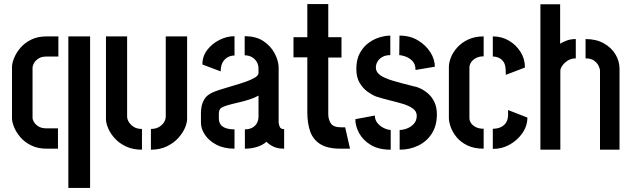

<svg xmlns="http://www.w3.org/2000/svg" viewBox="-20 -731 3100 944"><path d="M209 0Q166 0 133.5 -16Q101 -32 80.5 -56Q60 -80 49.5 -105.5Q39 -131 39 -150V-402Q39 -420 49.5 -446Q60 -472 80.5 -496Q101 -520 133 -536Q165 -552 209 -552H267V-453H209Q183 -453 168 -442.5Q153 -432 146.5 -419.5Q140 -407 140 -399V-152Q140 -143 147 -131Q154 -119 169 -109.5Q184 -100 208 -100H265V0ZM316 193V-552H423V193Z M722 5V-97Q746 -97 762.5 -107Q779 -117 787 -131Q795 -145 795 -159V-552H900V-147Q900 -127 889 -101.5Q878 -76 855.5 -51.5Q833 -27 799.5 -11Q766 5 722 5ZM678 5Q634 5 600.5 -10.5Q567 -26 545 -50Q523 -74 512 -100Q501 -126 501 -146V-552H605V-159Q605 -145 613.5 -131Q622 -117 638 -107Q654 -97 678 -97Z M1133 0Q1081 0 1044 -19.5Q1007 -39 987.5 -68.5Q968 -98 968 -128V-178Q968 -190 971 -207Q974 -224 984.5 -242.5Q995 -261 1020 -274Q1036 -282 1064.5 -291Q1093 -300 1124.5 -309Q1156 -318 1185 -328Q1214 -338 1232.5 -349Q1251 -360 1251 -372V-393Q1251 -413 1241.5 -428Q1232 -443 1217 -451Q1202 -459 1183 -459V-553Q1240 -553 1276.5 -528Q1313 -503 1331.5 -466.5Q1350 -430 1350 -399V-129Q1350 -123 1354.5 -109.5Q1359 -96 1377 -96V0Q1346 0 1325.5 -9.5Q1305 -19 1290 -34Q1271 -17 1243 -8.5Q1215 0 1184 0V-95Q1204 -95 1219 -102.5Q1234 -110 1242.5 -124.5Q1251 -139 1251 -158V-261Q1232 -250 1205.5 -241.5Q1179 -233 1150 -226.5Q1121 -220 1099 -213.5Q1077 -207 1068 -201Q1056 -193 1056 -172V-150Q1056 -131 1064.5 -119Q1073 -107 1090.5 -101Q1108 -95 1133 -95ZM1065 -380 975 -414Q975 -454 998.5 -485Q1022 -516 1058.5 -534.5Q1095 -553 1133 -553V-458Q1114 -458 1098.5 -449Q1083 -440 1074 -423Q1065 -406 1065 -380Z M1655 0Q1590 0 1554.5 -22.5Q1519 -45 1505 -85Q1491 -125 1491 -179V-449H1423V-548H1491V-711H1594V-548H1659V-448H1594V-170Q1594 -144 1606.5 -124.5Q1619 -105 1658 -105H1677L1701 0Z M1945 5V-92Q1962 -92 1981.5 -99.5Q2001 -107 2015 -122.5Q2029 -138 2029 -162Q2029 -184 2009 -198Q1989 -212 1958.5 -221Q1928 -230 1893 -238.5Q1858 -247 1828 -257Q1808 -265 1786 -281Q1764 -297 1748 -324Q1732 -351 1732 -392Q1732 -439 1749.5 -470.5Q1767 -502 1793.5 -521Q1820 -540 1848.5 -548Q1877 -556 1899 -556V-460Q1876 -460 1860 -451Q1844 -442 1836 -428Q1828 -414 1828 -399Q1828 -377 1848.5 -362Q1869 -347 1910.5 -334.5Q1952 -322 2017 -306Q2034 -303 2053 -293Q2072 -283 2089 -267Q2106 -251 2117 -226.5Q2128 -202 2128 -168Q2128 -114 2103.5 -75Q2079 -36 2037 -15.5Q1995 5 1945 5ZM1901 5Q1842 5 1803.5 -18Q1765 -41 1746 -76Q1727 -111 1727 -145L1823 -163Q1823 -142 1835.5 -126.5Q1848 -111 1866 -102Q1884 -93 1901 -92ZM2023 -387Q2023 -416 2007.5 -431.5Q1992 -447 1972.5 -453.5Q1953 -460 1943 -460L1944 -556Q1996 -556 2035 -532.5Q2074 -509 2096 -474Q2118 -439 2118 -403Z M2358 0Q2311 0 2278 -16Q2245 -32 2225 -56.5Q2205 -81 2196 -106.5Q2187 -132 2187 -150V-402Q2187 -423 2197 -448.5Q2207 -474 2228 -497.5Q2249 -521 2281.5 -536.5Q2314 -552 2358 -552V-454Q2335 -454 2319 -445Q2303 -436 2295.5 -423.5Q2288 -411 2288 -400V-150Q2288 -137 2296.5 -125Q2305 -113 2320.5 -105.5Q2336 -98 2358 -98ZM2403 1V-98Q2424 -98 2440.5 -105Q2457 -112 2467 -126.5Q2477 -141 2478 -163V-190L2573 -153Q2573 -112 2548.5 -76.5Q2524 -41 2485 -19.5Q2446 2 2403 1ZM2467 -363 2466 -390Q2465 -413 2456 -426.5Q2447 -440 2433 -446.5Q2419 -453 2403 -453V-552Q2447 -552 2482.5 -531Q2518 -510 2539.5 -475.5Q2561 -441 2561 -399Z M2637 5V-710H2734V-516Q2746 -524 2766 -531.5Q2786 -539 2811 -539V-444Q2789 -444 2772 -433.5Q2755 -423 2745 -408.5Q2735 -394 2735 -383V5ZM2930 5V-383Q2930 -393 2923 -407.5Q2916 -422 2900.5 -433Q2885 -444 2859 -444V-539Q2912 -539 2949.5 -517.5Q2987 -496 3006.5 -463Q3026 -430 3026 -393V5Z"/></svg>

Font: Stick No Bills SemiBold
Style: Regular
Weight: 600
Designer: Kosala Senevirathne, Siva Puranthara, Lasantha Premarathna, Tharique Azeez
Foundry: mooniak
Version: Version 2.000